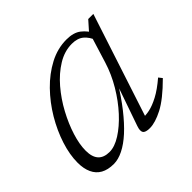

<svg xmlns="http://www.w3.org/2000/svg" viewBox="-119 -575 716 716"><g transform="rotate(-45 239.0 -217.0)"><path d="M269 -29.5 327.5 -197.5H333.5Q302.5 -147 272 -108.2Q241.5 -69.5 212.8 -43.2Q184 -17 157.2 -3.8Q130.5 9.5 107 9.5Q76 9.5 55.5 -2Q35 -13.5 24.8 -35.8Q14.5 -58 14.5 -89.5Q14.5 -131.5 30 -179.8Q45.5 -228 73.2 -274.8Q101 -321.5 138.2 -359.8Q175.5 -398 219.2 -421Q263 -444 310 -444Q347 -444 368.2 -427.5Q389.5 -411 404 -382.5L387 -363Q377.5 -389 360 -403.8Q342.5 -418.5 313 -418.5Q274 -418.5 237.8 -396.2Q201.5 -374 170.5 -337.8Q139.5 -301.5 116.5 -258.8Q93.5 -216 80.5 -174.5Q67.5 -133 67.5 -100Q67.5 -66.5 82.5 -50Q97.5 -33.5 127.5 -33.5Q154.5 -33.5 187 -54Q219.5 -74.5 251.8 -109.5Q284 -144.5 310.5 -189Q337 -233.5 351.5 -280.5L390 -405L421.5 -440.5H448.5L311 -20.5L300 -36Q317 -34 339 -38.5Q361 -43 389 -57.8Q417 -72.5 451.5 -102L462.5 -88Q406.5 -32 365.8 -11Q325 10 296.5 10Q273.5 10 267.5 0.8Q261.5 -8.5 269 -29.5Z"/></g></svg>

Font: Newsreader 16pt 16pt Light
Style: Italic
Weight: 300
Italic angle: -17°
Version: Version 1.003